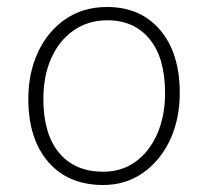

<svg xmlns="http://www.w3.org/2000/svg" viewBox="-20 -522 596 549"><path d="M286 -502Q382 -502 438 -436Q494 -370 494 -256Q494 -181 466 -121.5Q438 -62 388.5 -27.5Q339 7 275 7Q175 7 118 -59Q61 -125 61 -239Q61 -314 89 -373.5Q117 -433 167.5 -467.5Q218 -502 286 -502ZM275 -31Q328 -31 367.5 -59.5Q407 -88 429.5 -139Q452 -190 452 -256Q452 -356 408 -410Q364 -464 287 -464Q232 -464 190.5 -435Q149 -406 126.5 -355.5Q104 -305 104 -239Q104 -139 149 -85Q194 -31 275 -31Z"/></svg>

Font: Livvic ExtraLight
Style: Regular
Weight: 275
Designer: Jacques Le Bailly, Baron von Fonthausen
Version: Version 1.001; ttfautohint (v1.8.2)